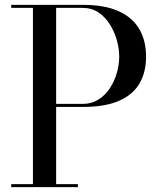

<svg xmlns="http://www.w3.org/2000/svg" viewBox="-20 -770 668 790"><path d="M320.5 -750Q411 -750 468.5 -723.8Q526 -697.5 553.5 -649.8Q581 -602 581 -537Q581 -472 553.5 -425.8Q526 -379.5 468.8 -354.8Q411.5 -330 320.5 -330H211V-12.5H300.5V0H26V-12.5H115.5V-737.5H26V-750ZM211 -342.5H320.5Q356.5 -342.5 384.5 -360Q412.5 -377.5 431.5 -406.2Q450.5 -435 460.5 -469.2Q470.5 -503.5 470.5 -537Q470.5 -570.5 460.5 -605.5Q450.5 -640.5 431.5 -670.5Q412.5 -700.5 384.8 -719Q357 -737.5 320.5 -737.5H211Z"/></svg>

Font: Bodoni Moda 18pt
Style: Regular
Weight: 400
Designer: Owen Earl
Foundry: indestructible type
Version: Version 2.005